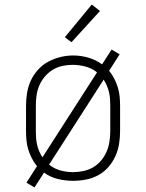

<svg xmlns="http://www.w3.org/2000/svg" viewBox="-20 -784 640 841"><path d="M131 37 96 16 142 -56Q129 -72 119.5 -90.5Q110 -109 104 -128.5Q98 -148 96 -168.5Q94 -189 94 -210V-320Q94 -348 98.5 -376.5Q103 -405 115 -431Q127 -457 146.5 -478.5Q166 -500 191 -513.5Q216 -527 244 -534Q272 -541 300 -541Q334 -541 367 -531.5Q400 -522 427 -502L469 -567L504 -546L458 -474Q471 -458 480.5 -439.5Q490 -421 496 -401.5Q502 -382 504 -361.5Q506 -341 506 -320V-210Q506 -182 501.5 -153.5Q497 -125 485 -99Q473 -73 454 -51.5Q435 -30 410 -16.5Q385 -3 356.5 2.5Q328 8 300 8Q266 8 233 0Q200 -8 173 -28ZM166 -95 405 -467Q383 -485 354.5 -492.5Q326 -500 298 -500Q275 -500 252.5 -495Q230 -490 210.5 -478Q191 -466 176 -448Q161 -430 152 -409Q143 -388 140 -365.5Q137 -343 137 -320V-210Q137 -195 138 -180Q139 -165 142.5 -150Q146 -135 152 -121Q158 -107 166 -95ZM300 -30Q323 -30 346 -35Q369 -40 388.5 -51.5Q408 -63 423 -81Q438 -99 447 -120Q456 -141 459.5 -164Q463 -187 463 -210V-320Q463 -335 462 -350Q461 -365 457.5 -380Q454 -395 448 -409Q442 -423 434 -435L195 -63Q217 -45 244.5 -37.5Q272 -30 300 -30ZM293 -599 264 -621 382 -764 418 -736Z"/></svg>

Font: Iosevka Curly Slab XLtEx
Style: Regular
Weight: 200
Width: 7
Monospace: yes
Designer: Belleve Invis
Foundry: Belleve Invis
Version: Version 11.1.0; ttfautohint (v1.8.3)